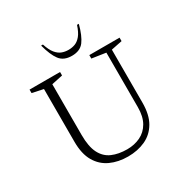

<svg xmlns="http://www.w3.org/2000/svg" viewBox="-193 -1026 1165 1199"><g transform="rotate(-30 389.5 -426.0)"><path d="M390 10Q320 10 264.5 -15.5Q209 -41 177 -95.5Q145 -150 145 -238V-618L65 -635V-660H285V-635L205 -618V-252Q205 -168 229.5 -120Q254 -72 300 -52Q346 -32 408 -32Q460 -32 503 -52.5Q546 -73 571 -116.5Q596 -160 596 -227V-620L496 -635V-660H714V-635L635 -619V-238Q635 -150 603 -95.5Q571 -41 515.5 -15.5Q460 10 390 10ZM401 -710Q342 -710 313.5 -748Q285 -786 265 -862H278Q293 -816 312 -793Q331 -770 353 -761.5Q375 -753 401 -753Q427 -753 449 -761.5Q471 -770 490 -793Q509 -816 524 -862H537Q517 -786 488.5 -748Q460 -710 401 -710Z"/></g></svg>

Font: Spectral SC ExtraLight
Style: Regular
Weight: 275
Designer: Jean-Baptiste Levee
Foundry: Production Type
Version: Version 2.001